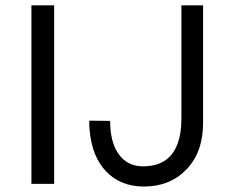

<svg xmlns="http://www.w3.org/2000/svg" viewBox="-20 -680 846 710"><path d="M180.2 -660.2V0H96.2V-660.2ZM310.1 -233.9 387.2 -232.9Q387.2 -220.2 389.2 -195.8Q396.5 -133.3 427.7 -99.1Q459 -64.9 508.8 -64.9Q627 -64.9 647 -189Q650.9 -211.9 650.9 -246.1V-660.2H731V-226.1Q731 -117.2 669.7 -53.7Q608.4 9.8 512.2 9.8Q426.3 9.8 372.8 -45.7Q319.3 -101.1 311 -202.1Q310.1 -211.9 310.1 -233.9Z"/></svg>

Font: Human Sans
Style: Regular
Weight: 400
Designer: Tim Radville
Foundry: Continuum
Version: Version 1.000;FEAKit 1.0